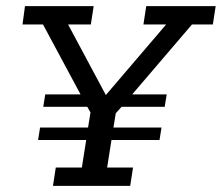

<svg xmlns="http://www.w3.org/2000/svg" viewBox="-20 -603 720 623"><path d="M120.4 -256.4 126.8 -296.8H241.3L119.5 -523.7H53.1L61 -583H283.9L274.8 -523.7H200.9L331.3 -280L309 -277.7L519.2 -523.7H445.4L454.5 -583H679.8L670.7 -523.7H603L409 -296.8H520.9L514.4 -256.4H374.5L355.6 -235.4L344.3 -165.6L329.5 -189.1H504.1L497.6 -148.7H341.7L327.6 -59.3H411.6L402.5 0H151.9L161 -59.3H245.6L259.7 -148.7H103.6L110 -189.1H283.4L262.3 -167.6L273.6 -238L263.3 -256.4Z"/></svg>

Font: Rokkitt SemiBold
Style: Italic
Weight: 600
Italic angle: -9°
Designer: Vernon Adams
Foundry: Vernon Adams
Version: Version 3.103